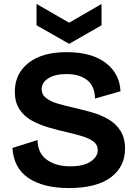

<svg xmlns="http://www.w3.org/2000/svg" viewBox="-20 -938 694 972"><path d="M328 14Q200 14 124.5 -36.5Q49 -87 43 -189L170 -229Q171 -162 217.5 -129Q264 -96 336 -96Q404 -96 439.5 -120.5Q475 -145 475 -178Q475 -204 455 -220Q435 -236 400.5 -247Q366 -258 322 -268Q272 -279 225 -293Q178 -307 139.5 -328.5Q101 -350 78 -385.5Q55 -421 55 -474Q55 -564 123.5 -619Q192 -674 318 -674Q443 -674 514.5 -620Q586 -566 590 -476L461 -439Q460 -501 422 -532Q384 -563 317 -563Q258 -563 224.5 -541.5Q191 -520 191 -487Q191 -459 213.5 -441.5Q236 -424 274 -413Q312 -402 357 -392Q399 -382 444 -369.5Q489 -357 527.5 -335Q566 -313 589.5 -276.5Q613 -240 613 -185Q613 -94 541 -40Q469 14 328 14ZM165 -918 330 -823 494 -918V-810L330 -716L165 -810Z"/></svg>

Font: Bricolage Grotesque 10pt Bricolage Grotesque 10pt Regular
Style: Bold
Weight: 700
Designer: Mathieu Triay
Foundry: Atelier Triay
Version: Version 1.000; ttfautohint (v1.8.4.7-5d5b);gftools[0.9.32]